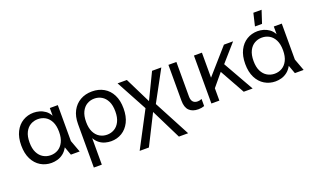

<svg xmlns="http://www.w3.org/2000/svg" viewBox="-92 -1216 3153 1922"><g transform="rotate(-20 1485.0 -255.0)"><path d="M261.3 12Q197.7 12 145.7 -19.2Q93.8 -50.4 63.6 -110.3Q33.4 -170.3 33.4 -255.6Q33.4 -340.9 63.4 -400.5Q93.4 -460.1 145.2 -491.4Q197 -522.7 260.8 -522.7Q291 -522.7 322.5 -514Q354.1 -505.3 382.7 -485Q411.3 -464.7 430.6 -428.5V-510.7H515.6V-127.7L562.7 0H469.3L436.8 -89.4Q415.2 -50.4 385.9 -28.1Q356.7 -5.8 324.3 3.1Q292 12 261.3 12ZM279 -63.3Q322.5 -63.3 357.9 -84.2Q393.3 -105 414.8 -147.6Q436.3 -190.1 436.3 -255.7Q436.3 -321.3 414.8 -363.9Q393.3 -406.4 357.9 -426.9Q322.5 -447.4 279 -447.4Q236.4 -447.4 200.6 -426.9Q164.8 -406.4 143.3 -363.9Q121.8 -321.3 121.8 -255.7Q121.8 -190.1 143.3 -147.6Q164.8 -105 200.6 -84.2Q236.4 -63.3 279 -63.3Z M640.9 200V-262.5Q640.9 -344.4 671.6 -402.3Q702.3 -460.1 756.7 -491.4Q811.1 -522.7 882.6 -522.7Q953.1 -522.7 1007.6 -491.4Q1062 -460.1 1092.5 -400.2Q1123 -340.2 1123 -255.1Q1123 -169.8 1093 -110.2Q1062.9 -50.6 1011.5 -19.3Q960.2 12 896 12Q865.3 12 833.4 3.4Q801.6 -5.1 773.8 -26Q746 -46.8 725.9 -82V200ZM879.8 -63.3Q922.6 -63.3 957.9 -84.2Q993.2 -105 1014.3 -147.6Q1035.5 -190.1 1035.5 -254.9Q1035.5 -320.5 1014.3 -363.1Q993.2 -405.6 957.9 -426.5Q922.6 -447.4 879.8 -447.4Q837.1 -447.4 801.7 -426.5Q766.3 -405.6 745.2 -363.1Q724.1 -320.5 724.1 -254.9Q724.1 -190.1 745.2 -147.6Q766.3 -105 801.7 -84.2Q837.1 -63.3 879.8 -63.3Z M1129 200 1330.2 -181.6 1152.3 -510.7H1251.3L1387 -236L1519.7 -510.7H1618.3L1441.6 -185.1L1645.4 200H1547L1388.5 -120L1227.4 200Z M1825.3 10Q1762.2 10 1728 -24.1Q1693.9 -58.3 1693.9 -129V-510.7H1778.9V-142.9Q1778.9 -105.2 1795.8 -86Q1812.7 -66.8 1845 -66.8Q1853.8 -66.8 1864.8 -68.7Q1875.7 -70.6 1889 -76.3V-0.7Q1873.5 4.7 1858.2 7.3Q1842.9 10 1825.3 10Z M2015.7 -89.4V-241.3H2048.3L2285.3 -510.7H2382.9L2197.6 -299.7L2180.3 -287.2ZM1965.9 0V-510.7H2050.9V0ZM2310.3 0 2143.3 -300 2199.2 -363.8 2405.4 0Z M2647.3 12Q2583.7 12 2531.7 -19.2Q2479.8 -50.4 2449.6 -110.3Q2419.4 -170.3 2419.4 -255.6Q2419.4 -340.9 2449.4 -400.5Q2479.4 -460.1 2531.2 -491.4Q2583 -522.7 2646.8 -522.7Q2677 -522.7 2708.5 -514Q2740.1 -505.3 2768.7 -485Q2797.3 -464.7 2816.6 -428.5V-510.7H2901.6V-127.7L2948.7 0H2855.3L2822.8 -89.4Q2801.2 -50.4 2771.9 -28.1Q2742.7 -5.8 2710.3 3.1Q2678 12 2647.3 12ZM2665 -63.3Q2708.5 -63.3 2743.9 -84.2Q2779.3 -105 2800.8 -147.6Q2822.3 -190.1 2822.3 -255.7Q2822.3 -321.3 2800.8 -363.9Q2779.3 -406.4 2743.9 -426.9Q2708.5 -447.4 2665 -447.4Q2622.4 -447.4 2586.6 -426.9Q2550.8 -406.4 2529.3 -363.9Q2507.8 -321.3 2507.8 -255.7Q2507.8 -190.1 2529.3 -147.6Q2550.8 -105 2586.6 -84.2Q2622.4 -63.3 2665 -63.3ZM2639.6 -575.6 2671.4 -710H2759L2715 -575.6Z"/></g></svg>

Font: TikTok Sans Light
Style: Regular
Weight: 300
Version: Version 4.000